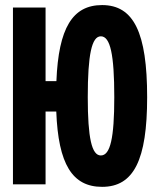

<svg xmlns="http://www.w3.org/2000/svg" viewBox="-20 -723 626 753"><path d="M380.4 9.8C504.4 9.8 557.1 -95.2 557.1 -341.8C557.1 -595.2 504.4 -703.1 380.4 -703.1C264.6 -703.1 209.5 -613.3 201.2 -404.8H158.7V-693.4H30.8V0H158.7V-285.6H200.7C208.5 -79.1 263.7 9.8 380.4 9.8ZM375.5 -113.3C339.8 -113.3 324.2 -181.6 324.2 -341.8C324.2 -509.3 339.8 -580.6 375.5 -580.6C412.6 -580.6 428.2 -509.3 428.2 -341.8C428.2 -181.6 412.6 -113.3 375.5 -113.3Z"/></svg>

Font: Cascadia Code
Style: Bold
Weight: 700
Monospace: yes
Designer: Aaron Bell
Foundry: Saja Typeworks
Version: Version 2404.023